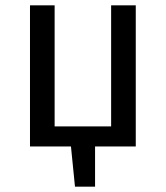

<svg xmlns="http://www.w3.org/2000/svg" viewBox="-20 -547 619 717"><path d="M335 150H260L245 0H92V-527H184V-75H395V-527H487V0H335Z"/></svg>

Font: Trujillo
Style: Regular
Weight: 400
Designer: Fira Sans original fonts by bBox Type GmbH, Carrois Corporate GbR, & Edenspiekermann AG / Changes by Cristiano Sobral
Foundry: Fira Sans original fonts by bBox Type GmbH, Carrois Corporate GbR, & Edenspiekermann AG / Changes by Cristiano Sobral
Version: Version 4.301;October 17, 2021;FontCreator 14.0.0.2814 64-bi